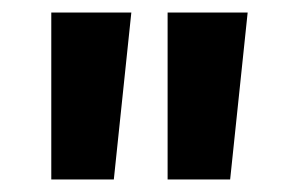

<svg xmlns="http://www.w3.org/2000/svg" viewBox="-20 -724 462 307"><path d="M376 -704 348 -437H248V-704ZM190 -704 162 -437H62V-704Z"/></svg>

Font: Prodigy Sans SemiBold
Style: Regular
Weight: 600
Designer: Wei Huang
Foundry: Wei Huang
Version: Version 1.003; ttfautohint (v1.8.3)